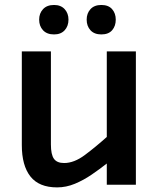

<svg xmlns="http://www.w3.org/2000/svg" viewBox="-20 -762 638 792"><path d="M215.5 11Q141 11 105.5 -34Q70 -79 70 -163.5V-550H190V-166Q190 -124.5 202.5 -107Q215 -89.5 244.5 -89.5Q285.5 -89.5 329.5 -122.2Q373.5 -155 420.5 -197V-550H540.5V0H420.5V-87.5Q391.5 -64.5 358.2 -41.8Q325 -19 289 -4Q253 11 215.5 11ZM203 -620Q173.5 -620 157.5 -637.2Q141.5 -654.5 141.5 -681Q141.5 -707 157.5 -724.2Q173.5 -741.5 203 -741.5Q231 -741.5 246.8 -724.2Q262.5 -707 262.5 -681Q262.5 -654.5 246.8 -637.2Q231 -620 203 -620ZM398 -620Q369 -620 353.2 -637.2Q337.5 -654.5 337.5 -681Q337.5 -707 353.2 -724.2Q369 -741.5 398 -741.5Q427.5 -741.5 442.5 -724.2Q457.5 -707 457.5 -681Q457.5 -654.5 442.5 -637.2Q427.5 -620 398 -620Z"/></svg>

Font: Junction SemiBold
Style: Regular
Weight: 600
Designer: Caroline Hadilaksono
Foundry: Caroline Hadilaksono, Tyler Finck, The League of Moveable Type
Version: Version 2.000; ttfautohint (v1.8.3)